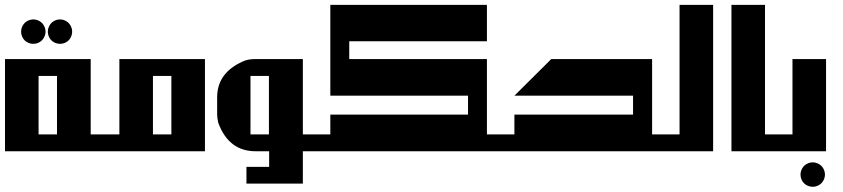

<svg xmlns="http://www.w3.org/2000/svg" viewBox="-20 -605 3373 768"><path d="M0 -368.7H342.8V0H0ZM134.3 -301.3V-67.4H208V-301.3ZM113.3 -527.3Q125.5 -527.3 137.2 -521Q148.9 -514.6 155.5 -502.9Q162.1 -491.2 162.1 -478.5Q162.1 -465.8 155.5 -454.1Q148.9 -442.4 137.5 -436Q126 -429.7 113.3 -429.7Q100.6 -429.7 88.9 -436Q77.1 -442.4 70.8 -454.1Q64.5 -465.8 64.5 -478.5Q64.5 -491.2 71 -502.9Q77.6 -514.6 89.4 -521Q101.1 -527.3 113.3 -527.3ZM220.2 -527.3Q232.4 -527.3 243.9 -521Q255.4 -514.6 262 -502.9Q268.6 -491.2 268.6 -478.5Q268.6 -465.8 262.2 -454.1Q255.9 -442.4 244.4 -436Q232.9 -429.7 220.2 -429.7Q207.5 -429.7 195.8 -436Q184.1 -442.4 177.7 -454.1Q171.4 -465.8 171.4 -478.5Q171.4 -491.2 178 -502.9Q184.6 -514.6 196 -521Q207.5 -527.3 220.2 -527.3Z M457.5 -67.4V-368.7H799.8V0H315.9V-67.4ZM591.8 -301.3V-67.4H665.5V-301.3Z M1000.5 -368.7H1191.4V129.4H965.8V62.5H1056.6V0H1002.4Q895 0 853 -113.8Q848.6 -134.3 848.6 -146.5V-215.8Q848.6 -313 950.7 -358.9Q970.7 -368.7 1000.5 -368.7ZM981.9 -301.3V-67.4H1055.7V-301.3Z M1301.3 -67.4V-146.5H1852.1V-222.2H1301.3V-585.4H1927.7V-439.9H1377V-368.7H1927.7V0H1164.6V-67.4Z M2037.6 -67.4V-146.5H2512.2V-222.2H2037.6L2185.1 -368.7H2588.4V0H1900.9V-67.4Z M2698.2 -67.4V-585.4H2832.5V0H2561.5V-67.4Z M2905.8 -585.4H3040V0H2905.8Z M3149.9 -67.4V-368.7H3284.2V0H3013.2V-67.4ZM3231 44.4Q3243.2 44.4 3254.9 50.8Q3266.6 57.1 3273.2 68.8Q3279.8 80.6 3279.8 93.3Q3279.8 106 3273.2 117.7Q3266.6 129.4 3255.1 135.7Q3243.7 142.1 3231 142.1Q3218.3 142.1 3206.5 135.7Q3194.8 129.4 3188.5 117.7Q3182.1 106 3182.1 93.3Q3182.1 80.6 3188.7 68.8Q3195.3 57.1 3207 50.8Q3218.8 44.4 3231 44.4Z"/></svg>

Font: Aqlam Corner
Style: Regular
Weight: 400
Designer: Developer/ Husham Jawad
Version: Version 1.00;December 29, 2020;FontCreator 13.0.0.2683 32-bi